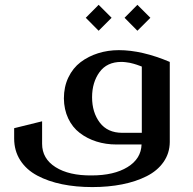

<svg xmlns="http://www.w3.org/2000/svg" viewBox="-20 -593 792 788"><path d="M384.8 -573.2 438 -520 384.8 -466.8 332 -520ZM543.9 -573.2 597.2 -520 543.9 -466.8 491.2 -520ZM676.8 -338.9V-9.8Q676.3 36.1 651.1 72Q626 107.9 582 130.1Q538.1 152.3 481.4 163.6Q424.8 174.8 358.9 174.8Q291.5 174.8 234.6 163.1Q177.7 151.4 133.1 127.7Q88.4 104 63.2 64.9Q38.1 25.9 38.1 -24.9V-66.9L152.8 -95.2V-2.9Q152.8 58.1 208 93Q263.2 127.9 356 127Q447.8 127 503.4 92.8Q559.1 58.6 561 0H458Q414.1 0 375.7 -12.2Q337.4 -24.4 307.4 -47.4Q277.3 -70.3 260 -106.9Q242.7 -143.6 242.2 -189Q242.2 -236.8 260.7 -275.4Q279.3 -314 310.8 -337.9Q342.3 -361.8 382.6 -374.5Q422.9 -387.2 467.8 -387.2Q562.5 -387.2 676.8 -338.9ZM481.9 -47.9H562V-319.8Q561 -320.3 553 -323.2Q544.9 -326.2 541.3 -327.4Q537.6 -328.6 528.6 -331.3Q519.5 -334 512.9 -335.2Q506.3 -336.4 496.8 -337.6Q487.3 -338.9 478 -338.9Q418.9 -338.9 388.4 -296.9Q357.9 -254.9 357.9 -193.8Q357.9 -131.8 389.6 -89.8Q421.4 -47.9 481.9 -47.9Z"/></svg>

Font: Wesal
Style: Regular
Weight: 500
Designer: Ahmed zaza
Foundry: Ahmed zaza
Version: Version 2.01